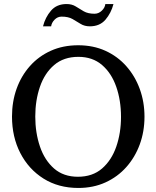

<svg xmlns="http://www.w3.org/2000/svg" viewBox="-20 -910 771 946"><path d="M691.9 -335Q691.9 -262.2 668.7 -198.7Q645.5 -135.3 602.5 -86.9Q559.6 -38.6 499.5 -11.2Q439.5 16.1 366.2 16.1Q268.1 16.1 194.6 -30Q121.1 -76.2 80.1 -155.8Q39.1 -235.4 39.1 -335.9Q39.1 -409.2 61.8 -472.7Q84.5 -536.1 127.4 -584.5Q170.4 -632.8 230.5 -659.9Q290.5 -687 365.2 -687Q439.5 -687 499.5 -659.7Q559.6 -632.3 602.5 -583.7Q645.5 -535.2 668.7 -471.4Q691.9 -407.7 691.9 -335ZM576.2 -334Q576.2 -415.5 552.7 -482.7Q529.3 -549.8 482.7 -589.8Q436 -629.9 366.2 -629.9Q293.9 -629.9 246.8 -589.6Q199.7 -549.3 176.8 -482.4Q153.8 -415.5 153.8 -335.9Q153.8 -255.9 176.8 -188.2Q199.7 -120.6 246.3 -79.8Q293 -39.1 363.8 -39.1Q436 -39.1 482.9 -79.8Q529.8 -120.6 553 -187.7Q576.2 -254.9 576.2 -334ZM539.1 -890.1Q527.8 -846.2 499.8 -813.2Q471.7 -780.3 422.9 -780.3Q396.5 -780.3 377.4 -792.2Q358.4 -804.2 337.4 -816.2Q316.4 -828.1 283.7 -828.1Q263.7 -828.1 249 -813.2Q234.4 -798.3 231.9 -780.3H191.9Q203.1 -824.7 231.2 -857.4Q259.3 -890.1 308.1 -890.1Q334.5 -890.1 353.3 -878.2Q372.1 -866.2 392.8 -854.2Q413.6 -842.3 445.8 -842.3Q465.8 -842.3 481.4 -857.2Q497.1 -872.1 499 -890.1Z"/></svg>

Font: Eeyek
Style: Regular
Weight: 400
Designer: Pravabati Chingangbam and Tabish
Foundry: SIL International
Version: Version 2.000